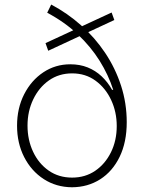

<svg xmlns="http://www.w3.org/2000/svg" viewBox="-20 -792 618 824"><path d="M470.7 -706.1 187 -574.2 175.3 -606.9 459 -738.3ZM289.1 11.7Q221.2 11.2 167.7 -23.4Q114.3 -58.1 83.7 -117.9Q53.2 -177.7 53.2 -252.4Q53.2 -327.6 83.7 -387.5Q114.3 -447.3 166 -481.7Q217.8 -516.1 281.7 -516.1Q322.8 -516.1 356.2 -502.7Q389.6 -489.3 416 -464.6Q442.4 -439.9 460.9 -406.7H465.8Q445.3 -470.7 407.5 -531.2Q369.6 -591.8 313.7 -644.5Q257.8 -697.3 182.6 -737.3L199.7 -772.5Q269 -735.8 328.1 -683.3Q387.2 -630.9 431.2 -565.2Q475.1 -499.5 499.5 -424.3Q523.9 -349.1 523.9 -267.6Q523.9 -181.6 493.4 -118.9Q462.9 -56.2 409.9 -22.5Q356.9 11.2 289.1 11.7ZM289.6 -29.8Q345.7 -29.8 388.7 -59.1Q431.6 -88.4 456.3 -138.7Q481 -189 481 -251Q481 -311.5 457 -362.8Q433.1 -414.1 390.1 -445.6Q347.2 -477.1 289.6 -477.1Q232.9 -477.1 189.9 -446.8Q147 -416.5 122.6 -365.5Q98.1 -314.5 98.1 -252.9Q98.1 -191.4 122.1 -140.6Q146 -89.8 189 -59.8Q231.9 -29.8 289.6 -29.8Z"/></svg>

Font: Inter 18pt ExtraLight
Style: Regular
Weight: 250
Designer: Rasmus Andersson
Foundry: rsms
Version: Version 4.001;git-66647c0bb